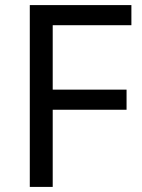

<svg xmlns="http://www.w3.org/2000/svg" viewBox="-20 -734 559 754"><path d="M187 0V-303H477V-382H187V-635H496V-714H97V0Z"/></svg>

Font: Noto Sans Inscriptional Parthian
Style: Regular
Weight: 400
Designer: Monotype Design Team
Foundry: Monotype Imaging Inc.
Version: Version 2.003